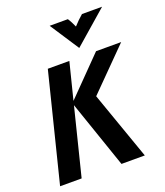

<svg xmlns="http://www.w3.org/2000/svg" viewBox="-152 -944 900 1047"><g transform="rotate(-20 298.5 -421.0)"><path d="M14.6 0 170.8 -625H295.8L242.4 -412.5L450.7 -625H596.5L367.4 -393.8L506.2 0H370.8L236.8 -389.6L139.6 0ZM370.8 -672.9 260.4 -841.7H366Q374.3 -829.2 380.6 -816.7Q386.8 -804.2 393.8 -788.9Q407.6 -804.2 420.5 -816.7Q433.3 -829.2 447.9 -841.7H564.6Z"/></g></svg>

Font: Afacad
Style: Bold Italic
Weight: 700
Italic angle: -14°
Designer: Kristian Moeller
Foundry: Dicotype
Version: Version 1.000; ttfautohint (v1.8.4.7-5d5b)